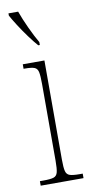

<svg xmlns="http://www.w3.org/2000/svg" viewBox="-88 -802 395 839"><g transform="rotate(-10 109.5 -383.0)"><path d="M22 0V-20H38Q69 -20 83 -24.5Q97 -29 101 -45Q105 -61 105 -96V-437Q105 -473 101.5 -489.5Q98 -506 85 -511Q72 -516 43 -516H37V-536H133V-96Q133 -61 137 -45Q141 -29 155 -24.5Q169 -20 199 -20H212V0ZM118 -606Q102 -624 81 -652.5Q60 -681 41.5 -710Q23 -739 14 -756V-766H57Q69 -732 88.5 -690Q108 -648 125 -619V-606Z"/></g></svg>

Font: Noto Serif Tamil ExtraCondensed Thin
Style: Italic
Weight: 100
Width: 2
Italic angle: -12°
Designer: Indian Type Foundry, Tom Grace, and the Monotype Design Team
Foundry: Monotype Imaging Inc.
Version: Version 2.003; ttfautohint (v1.8.4.7-5d5b)